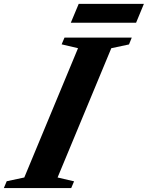

<svg xmlns="http://www.w3.org/2000/svg" viewBox="-84 -952 749 972"><path d="M-64.5 0 -50 -34.5 39 -53.5 311 -708 228 -727.5 242.5 -761.5H583L569 -727L479.5 -708L207.5 -53.5L291 -34L276.5 0ZM274.5 -837 314.5 -932.5H644.5L605 -837Z"/></svg>

Font: Libre Caslon Text Bold
Style: Italic
Weight: 700
Italic angle: -22.583°
Designer: Pablo Impallari, Rodrigo Fuenzalida, Katja Schimmel
Foundry: Pablo Impallari, Rodrigo Fuenzalida
Version: Version 2.000